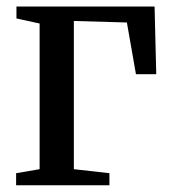

<svg xmlns="http://www.w3.org/2000/svg" viewBox="-20 -552 512 572"><path d="M28 0V-36L98 -48V-482L29 -497V-532.5H440.5L445.5 -331H385L358 -485L200 -489.5V-48L306 -36V0Z"/></svg>

Font: Merriweather 72pt
Style: Regular
Weight: 400
Version: Version 2.100